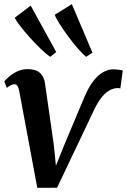

<svg xmlns="http://www.w3.org/2000/svg" viewBox="-20 -893 610 922"><path d="M384.5 -425Q405 -474 428 -503.5Q451 -533 475.2 -546.5Q499.5 -560 522.5 -560Q539 -560 553 -557.8Q567 -555.5 569.5 -554L558 -468.5Q555.5 -469.5 551.8 -469.8Q548 -470 544.5 -470Q528 -470 509 -460.8Q490 -451.5 470 -428Q450 -404.5 430 -361.5L254 8.5L159 9L72 -457.5Q68.5 -473.5 63.5 -481Q58.5 -488.5 49.5 -488.5Q39.5 -488.5 29.8 -482.8Q20 -477 12.5 -471L0.5 -502Q4.5 -507.5 20 -521.8Q35.5 -536 59.5 -548.5Q83.5 -561 113 -561Q151.5 -561 171.5 -543.2Q191.5 -525.5 196 -493.5L238.5 -196L248.5 -97L288 -195.5ZM221 -620Q202.5 -632.5 176.2 -657.8Q150 -683 123.8 -712.2Q97.5 -741.5 77.5 -767.2Q57.5 -793 51 -808L127.5 -866L250 -643ZM393.5 -620Q376 -634.5 352.5 -661.8Q329 -689 305.8 -720.5Q282.5 -752 265.2 -779.5Q248 -807 243 -822L325 -873L424 -640Z"/></svg>

Font: Merriweather 36pt SemiBold
Style: Italic
Weight: 600
Italic angle: -7.8°
Version: Version 2.101